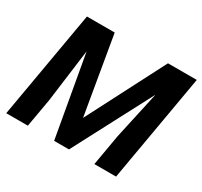

<svg xmlns="http://www.w3.org/2000/svg" viewBox="-147 -906 1155 1100"><g transform="rotate(30 430.0 -355.5)"><path d="M317.4 -710.9 404.8 -196.8 669.9 -710.9H860.4L736.8 0H593.3L628.4 -202.6L697.8 -519L425.3 0H327.1L231.9 -537.1L186 -187L153.3 0H10.3L133.8 -710.9Z"/></g></svg>

Font: RobotoInd
Style: Bold Italic
Weight: 700
Italic angle: -12°
Designer: Google
Version: Version 2.001150; 2014